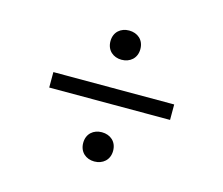

<svg xmlns="http://www.w3.org/2000/svg" viewBox="-74 -653 768 660"><g transform="rotate(15 310.0 -323.0)"><path d="M310 -90C340 -90 363.5 -109.5 363.5 -142C363.5 -175 340 -194 310 -194C280.5 -194 257 -175 257 -142C257 -109.5 280.5 -90 310 -90ZM310 -452C340 -452 363.5 -471.5 363.5 -504C363.5 -537 340 -556 310 -556C280.5 -556 257 -537 257 -504C257 -471.5 280.5 -452 310 -452ZM95 -295.5H525V-350.5H95Z"/></g></svg>

Font: Monaspace Neon ExtraLight
Style: Regular
Weight: 200
Designer: Riley Cran & the Lettermatic Team
Foundry: Lettermatic
Version: Version 1.200 (Monaspace Neon)